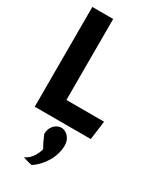

<svg xmlns="http://www.w3.org/2000/svg" viewBox="-257 -791 998 1205"><g transform="rotate(30 241.5 -188.0)"><path d="M317 126C317 82 288 47 253 41C247 40 244 40 236 41C199 46 168 81 169 128C183 161 197 192 211 214C201 260 169 297 152 307L132 319L154 326C170 331 185 334 198 337C267 291 317 210 317 126ZM183 -126V-713H32V10H438L456 -126Z"/></g></svg>

Font: Bluebird
Style: SfBdNrw
Weight: 700
Designer: Jasper
Foundry: Cannot Into Space Fonts
Version: Version 0.98